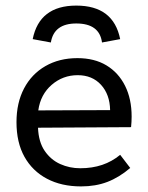

<svg xmlns="http://www.w3.org/2000/svg" viewBox="-20 -652 531 687"><path d="M446 -51Q406 -17 364 -1Q322 15 270 15Q200 15 148 -12.5Q96 -40 67.5 -91Q39 -142 39 -215Q39 -284 66 -335.5Q93 -387 142.5 -415.5Q192 -444 257 -444Q318 -444 361 -418Q404 -392 427.5 -345Q451 -298 451 -235Q451 -226 450.5 -216.5Q450 -207 449 -197L116 -195Q118 -144 140 -112Q162 -80 195.5 -65Q229 -50 267 -50Q310 -50 345.5 -62Q381 -74 410 -98ZM374 -258Q373 -314 341.5 -348.5Q310 -383 258 -383Q205 -383 165 -348.5Q125 -314 117 -257ZM253 -632Q121 -632 97 -512L162 -500Q173 -568 253 -568Q336 -568 345 -500L410 -512Q386 -632 253 -632Z"/></svg>

Font: Podkova VF Beta
Style: Regular
Weight: 400
Designer: Ilya Yudin
Foundry: Cyreal (www.cyreal.org)
Version: Version 2.100